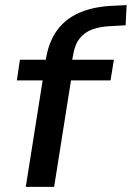

<svg xmlns="http://www.w3.org/2000/svg" viewBox="-20 -732 516 752"><path d="M81 0 147 -417H46L58 -498H186L155 -471L160 -502Q171 -568 203 -612.5Q235 -657 288.5 -681Q342 -705 415 -709L476 -712L472 -633L403 -629Q370 -627 341 -616.5Q312 -606 292.5 -582Q273 -558 266 -515L262 -492L254 -498H426L413 -417H258L192 0Z"/></svg>

Font: Nunito Sans 7pt SemiBold
Style: Italic
Weight: 600
Italic angle: -9°
Designer: Vernon Adams
Foundry: Vernon Adams
Version: Version 3.101;gftools[0.9.27]